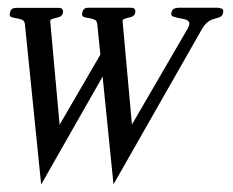

<svg xmlns="http://www.w3.org/2000/svg" viewBox="-20 -477 616 508"><path d="M570.3 -443.4Q568.4 -435.1 563.2 -432.6Q558.1 -430.2 550.8 -428.2Q546.9 -427.2 542.5 -425.8Q538.1 -424.3 533.4 -421.4Q528.8 -418.5 523.9 -413.3Q519 -408.2 514.2 -399.9L280.3 10.7L251.5 -274.4L88.9 11.2L45.9 -413.1Q44.9 -422.4 37.8 -425Q30.8 -427.7 23.4 -428.7Q15.1 -429.7 9.5 -432.1Q3.9 -434.6 6.3 -442.9Q8.3 -456.1 22 -456.1H135.7Q148.4 -456.1 146.5 -442.9Q144 -434.6 137.7 -432.4Q131.3 -430.2 124.5 -428.7Q120.1 -427.7 116.9 -426.3Q113.8 -424.8 112.8 -421.9L137.7 -147L245.6 -332.5L237.3 -413.6Q236.3 -422.9 229.2 -425.5Q222.2 -428.2 214.8 -429.2Q206.5 -430.2 200.9 -432.6Q195.3 -435.1 197.8 -443.4Q199.7 -456.5 213.4 -456.5H327.1Q339.8 -456.5 337.9 -443.4Q335.4 -435.1 329.1 -432.9Q322.8 -430.7 315.9 -429.2Q311.5 -428.2 308.3 -426.8Q305.2 -425.3 304.2 -422.4L329.1 -147.5L477.1 -402.3Q481.4 -410.2 481 -415Q480.5 -419.9 476.6 -422.6Q472.7 -425.3 467 -426.5Q461.4 -427.7 455.6 -428.7Q445.3 -430.7 438.5 -433.1Q431.6 -435.5 433.6 -443.4Q435.5 -452.1 441.2 -454.3Q446.8 -456.5 452.6 -456.5H555.2Q560.5 -456.5 566.4 -454.3Q572.3 -452.1 570.3 -443.4Z"/></svg>

Font: Atsinvsda
Style: Italic
Weight: 400
Italic angle: -12°
Designer: Al Webster
Foundry: Al Webster and Michael Everson
Version: Version 2.000